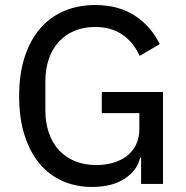

<svg xmlns="http://www.w3.org/2000/svg" viewBox="-20 -730 739 762"><path d="M540 -104H536Q525 -54 475 -21Q425 12 345 12Q282 12 228.5 -11.5Q175 -35 137 -80.5Q99 -126 77.5 -193Q56 -260 56 -348Q56 -435 77.5 -502.5Q99 -570 138.5 -616Q178 -662 233.5 -686Q289 -710 357 -710Q451 -710 515 -668Q579 -626 614 -555L534 -508Q511 -561 466.5 -592Q422 -623 357 -623Q313 -623 276.5 -608Q240 -593 214 -565Q188 -537 174 -496.5Q160 -456 160 -406V-293Q160 -243 174 -202.5Q188 -162 214.5 -133.5Q241 -105 278.5 -90Q316 -75 363 -75Q398 -75 429 -84Q460 -93 483 -110.5Q506 -128 519.5 -155Q533 -182 533 -218V-281H384V-365H627V0H540Z"/></svg>

Font: IBM Plex Sans Thai Text
Style: Regular
Weight: 450
Designer: Mike Abbink, Paul van der Laan, Pieter van Rosmalen, Ben Mitchell, Mark Frömberg
Foundry: Bold Monday
Version: Version 1.1